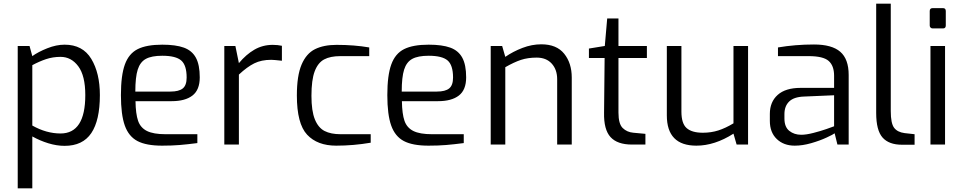

<svg xmlns="http://www.w3.org/2000/svg" viewBox="-20 -783 5215 1040"><path d="M76 -534H140L155 -479Q187 -502 236 -521.5Q285 -541 330 -541Q428 -541 474.5 -464Q521 -387 521 -268Q521 -131 474.5 -62Q428 7 330 7Q287 7 241.5 -7Q196 -21 155 -44V237H76ZM442 -268Q442 -373 404 -424Q366 -475 308 -475Q266 -475 229 -462.5Q192 -450 155 -430V-103Q231 -60 308 -60Q442 -60 442 -268Z M635 -268Q635 -375 656.5 -434Q678 -493 726 -517Q774 -541 859 -541Q932 -541 976 -525Q1020 -509 1041 -470.5Q1062 -432 1062 -364Q1062 -296 1022.5 -265.5Q983 -235 910 -235H714Q715 -166 728 -128.5Q741 -91 776 -73.5Q811 -56 877 -56H1049V-8Q995 -1 953 2.5Q911 6 858 6Q772 6 724.5 -19Q677 -44 656 -103Q635 -162 635 -268ZM903 -287Q949 -287 970 -304Q991 -321 991 -363Q991 -430 961.5 -455.5Q932 -481 859 -481Q801 -481 770 -464Q739 -447 726 -406Q713 -365 713 -287Z M1195 -534H1255L1274 -441Q1313 -488 1358 -514Q1403 -540 1457 -540Q1484 -540 1507 -535V-454Q1462 -459 1449 -459Q1396 -459 1357.5 -440Q1319 -421 1274 -379V0H1195Z M1588 -266Q1588 -373 1613.5 -433Q1639 -493 1686 -516.5Q1733 -540 1803 -540Q1899 -540 1980 -526V-479H1824Q1769 -479 1735.5 -461Q1702 -443 1684.5 -396.5Q1667 -350 1667 -264Q1667 -182 1685.5 -136.5Q1704 -91 1738 -73.5Q1772 -56 1825 -56H1988V-10Q1894 6 1801 6Q1699 6 1643.5 -53.5Q1588 -113 1588 -266Z M2078 -268Q2078 -375 2099.5 -434Q2121 -493 2169 -517Q2217 -541 2302 -541Q2375 -541 2419 -525Q2463 -509 2484 -470.5Q2505 -432 2505 -364Q2505 -296 2465.5 -265.5Q2426 -235 2353 -235H2157Q2158 -166 2171 -128.5Q2184 -91 2219 -73.5Q2254 -56 2320 -56H2492V-8Q2438 -1 2396 2.5Q2354 6 2301 6Q2215 6 2167.5 -19Q2120 -44 2099 -103Q2078 -162 2078 -268ZM2346 -287Q2392 -287 2413 -304Q2434 -321 2434 -363Q2434 -430 2404.5 -455.5Q2375 -481 2302 -481Q2244 -481 2213 -464Q2182 -447 2169 -406Q2156 -365 2156 -287Z M2638 -534H2700L2717 -475Q2759 -504 2810 -523.5Q2861 -543 2912 -543Q2995 -543 3036 -492Q3077 -441 3077 -363V0H2998V-354Q2998 -406 2968.5 -438.5Q2939 -471 2887 -471Q2839 -471 2801.5 -458.5Q2764 -446 2717 -419V0H2638Z M3252 -173 3255 -469H3170V-520L3256 -534L3269 -683H3330V-534H3484V-469H3330V-173Q3330 -112 3353 -89.5Q3376 -67 3411 -64L3476 -58V0H3403Q3324 0 3287 -40.5Q3250 -81 3252 -173Z M3592 -158V-534H3671V-178Q3671 -114 3699.5 -89Q3728 -64 3787 -64Q3832 -64 3871 -76.5Q3910 -89 3953 -115V-534H4032V0H3970L3953 -59Q3851 6 3752 6Q3592 6 3592 -158Z M4150 -128V-166Q4150 -231 4192.5 -269Q4235 -307 4317 -307H4498V-373Q4498 -427 4468.5 -453Q4439 -479 4360 -479H4194V-526Q4288 -542 4389 -542Q4486 -542 4531.5 -502.5Q4577 -463 4577 -377V0H4516L4501 -61Q4494 -55 4457.5 -38Q4421 -21 4374 -7.5Q4327 6 4285 6Q4225 6 4187.5 -30Q4150 -66 4150 -128ZM4498 -99V-267L4335 -260Q4280 -258 4254.5 -233Q4229 -208 4229 -165V-141Q4229 -95 4255.5 -74Q4282 -53 4320 -53Q4347 -53 4386 -63Q4425 -73 4456.5 -84Q4488 -95 4498 -99Z M4726 -171V-763H4805V-181Q4805 -115 4823 -91Q4841 -67 4880 -62L4934 -56V1H4866Q4795 1 4760.5 -38Q4726 -77 4726 -171Z M5016 -645V-723Q5016 -739 5032 -739H5088Q5103 -739 5103 -723V-645Q5103 -629 5088 -629H5032Q5025 -629 5020.5 -633.5Q5016 -638 5016 -645ZM5020 -534H5099V0H5020Z"/></svg>

Font: Exo
Style: Regular
Weight: 400
Designer: Natanael Gama
Foundry: Natanael Gama
Version: Version 1.500; ttfautohint (v1.6)